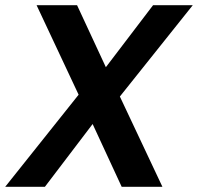

<svg xmlns="http://www.w3.org/2000/svg" viewBox="-31 -720 763 740"><path d="M-11 0 272 -355 110 -700H266L377 -461L559 -700H712L431 -348L595 0H438L326 -242L142 0Z"/></svg>

Font: DM Sans 18pt
Style: Bold Italic
Weight: 700
Italic angle: -10°
Designer: Colophon Foundry, Jonny Pinhorn
Foundry: Colophon Foundry
Version: Version 4.004;gftools[0.9.30]